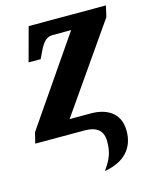

<svg xmlns="http://www.w3.org/2000/svg" viewBox="-112 -611 712 893"><g transform="rotate(-15 243.5 -164.5)"><path d="M281 207C381 190 427 132 427 53C427 -42 354 -69 287 -69H185L473 -483L485 -536H113L69 -373H127L129 -377C154 -429 168 -467 211 -467H299L14 -52L1 0H238C298 0 327 25 327 76C327 126 317 157 281 207Z"/></g></svg>

Font: Noto Serif Condensed Extra
Style: Italic
Weight: 800
Width: 3
Italic angle: -12°
Designer: Monotype Design Team
Foundry: Monotype Imaging Inc.
Version: Version 1.901